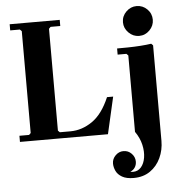

<svg xmlns="http://www.w3.org/2000/svg" viewBox="-62 -769 1029 1089"><g transform="rotate(-5 452.5 -225.0)"><path d="M544 -210H579L531 0H30V-35H85L95 -45V-625L85 -635H30V-670H315V-635H260L250 -625V-45L260 -35H321Q386 -35 445 -75.5Q504 -116 544 -210ZM655 260Q614 260 589.5 246Q565 232 555 210.5Q545 189 545 168Q545 142 564.5 122.5Q584 103 610 103Q637 103 656 122.5Q675 142 675 168Q675 187 665.5 201.5Q656 216 639 223Q643 224 646.5 224.5Q650 225 654 225Q682 225 700 204.5Q718 184 723.5 150Q729 116 720 76.5Q711 37 685 0V-435L675 -445H625V-480Q651 -480 687 -480.5Q723 -481 758.5 -483.5Q794 -486 820 -490L830 -480V64Q830 116 809 161Q788 206 749 233Q710 260 655 260ZM756 -540Q722 -540 696.5 -565.5Q671 -591 671 -625Q671 -660 696.5 -685Q722 -710 756 -710Q791 -710 816 -685Q841 -660 841 -625Q841 -591 816 -565.5Q791 -540 756 -540Z"/></g></svg>

Font: Brygada 1918
Style: Bold
Weight: 700
Designer: Mateusz Machalski | Borys Kosmynka | Przemek Hoffer
Foundry: NIEPODLEGLA 2018
Version: Version 3.006